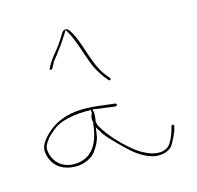

<svg xmlns="http://www.w3.org/2000/svg" viewBox="-92 -807 818 798"><g transform="rotate(-15 317.0 -408.0)"><path d="M42 -241C47 -195 75 -164 115 -154C169 -140 218 -159 240 -190V-191C252 -206 264 -228 268 -251L273 -285L291 -255C305 -236 319 -221 339 -201C380 -160 420 -117 483 -105C515 -102 538 -111 552 -125C560 -132 584 -181 587 -196L589 -206C590 -210 587 -213 584 -213C581 -213 579 -212 578 -209C575 -191 559 -147 544 -132C516 -104 468 -117 441 -132C426 -139 409 -150 394 -163C355 -195 311 -241 286 -285C282 -291 280 -299 279 -306H278V-309H279C282 -329 282 -342 282 -344L279 -361L295 -358C321 -355 338 -352 362 -349L376 -348H377C378 -348 382 -351 382 -352C382 -357 380 -358 375 -360L364 -361C326 -365 289 -372 247 -372C160 -372 105 -342 66 -298C53 -282 40 -263 42 -241ZM54 -240C50 -264 65 -280 73 -291V-292C91 -310 116 -334 146 -344C174 -354 212 -360 247 -360H272V-344H271C267 -336 265 -328 266 -316C266 -316 268 -310 268 -308V-307H267C260 -237 237 -168 158 -161C99 -156 61 -192 54 -240ZM151 -571C146 -564 156 -562 161 -567L170 -584C176 -596 183 -604 192 -615C210 -638 230 -666 245 -690L256 -708L267 -690C287 -653 301 -602 317 -559C331 -519 354 -484 377 -459H378C383 -459 384 -462 385 -463C385 -464 385 -465 383 -468L373 -480C368 -487 359 -497 351 -512C321 -564 307 -644 279 -690C272 -702 269 -707 262 -710C251 -713 244 -708 238 -698C229 -683 221 -670 209 -653C192 -630 173 -611 161 -589ZM262 -710ZM286 -285ZM291 -255ZM362 -349ZM376 -348ZM383 -468ZM441 -132ZM483 -105Z"/></g></svg>

Font: Stray Cat
Style: Hl
Weight: 100
Version: Version 1.0